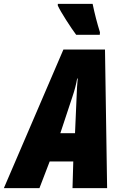

<svg xmlns="http://www.w3.org/2000/svg" viewBox="-78 -973 632 993"><path d="M250 -717H465L476 0H297L301 -138H179L126 0H-58ZM310 -284 318 -468Q320 -529 324 -567H321Q314 -524 296 -471L234 -284ZM221 -944V-953H401Q417 -876 439 -806L438 -793H316Q295 -821 264 -869.5Q233 -918 221 -944Z"/></svg>

Font: Noto Sans UI CondBlack
Style: Italic
Weight: 900
Width: 3
Italic angle: -12°
Designer: Monotype Design Team
Foundry: Monotype Imaging Inc.
Version: Version 1.001